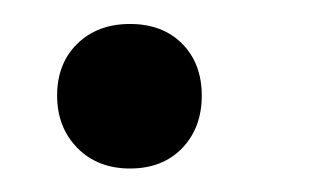

<svg xmlns="http://www.w3.org/2000/svg" viewBox="-20 -137 274 161"><path d="M27.9 -56.9Q27.9 -83.7 44.8 -100.3Q61.8 -116.9 89 -116.9Q116.3 -116.9 132.8 -100.3Q149.2 -83.7 149.2 -56.8Q149.2 -29.9 132.8 -12.8Q116.3 4.3 89 4.3Q61.8 4.3 44.8 -13Q27.9 -30.3 27.9 -56.9Z"/></svg>

Font: SN Pro Thin
Style: Italic
Weight: 200
Italic angle: -9°
Designer: Tobias Whetton
Foundry: Supernotes
Version: Version 1.003;Glyphs 3.3 (3324)